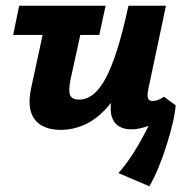

<svg xmlns="http://www.w3.org/2000/svg" viewBox="-20 -444 647 671"><path d="M192 10Q154 10 126.5 -5Q99 -20 88.5 -52Q78 -84 89 -137L151 -424H283L226 -164Q219 -127 225 -111.5Q231 -96 257 -96Q282 -96 304.5 -113Q327 -130 348 -168Q369 -206 389 -269Q409 -332 429 -424H499Q473 -296 439 -212.5Q405 -129 364.5 -80Q324 -31 280.5 -10.5Q237 10 192 10ZM502 207 394 161Q427 123 453 80Q479 37 499 -4Q519 -45 530 -74L594 -76Q592 -50 583.5 -13.5Q575 23 562.5 62.5Q550 102 534.5 140Q519 178 502 207ZM26 -322 47 -424H349L327 -322ZM438 8Q413 8 395 -3Q377 -14 370 -38.5Q363 -63 371 -103L438 -424H560L498 -131Q494 -111 497 -101Q500 -91 514 -91Q521 -91 530.5 -94Q540 -97 553 -106L594 -76Q558 -33 517 -12.5Q476 8 438 8Z"/></svg>

Font: Ysabeau Infant ExtraBold
Style: Italic
Weight: 800
Italic angle: -12°
Designer: Christian Thalmann (Catharsis Fonts)
Version: Version 2.001;gftools[0.9.30]; featfreeze: ss01,ss02,lnum